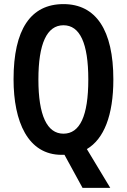

<svg xmlns="http://www.w3.org/2000/svg" viewBox="-20 -745 617 935"><path d="M532 -358C532 -599 447 -725 289 -725C129 -725 46 -601 46 -359C46 -152 116 9 280 9C284 9 291 9 294 9L382 170H517L403 -19C486 -68 532 -183 532 -358ZM167 -358C167 -532 208 -622 289 -622C369 -622 410 -535 410 -358C410 -180 369 -94 289 -94C209 -94 167 -183 167 -358Z"/></svg>

Font: Noto Sans Arabic UI XCn SmBd
Style: Regular
Weight: 600
Width: 2
Designer: Monotype Design Team, Nadine Chahine and Nizar Qandah
Foundry: Monotype Imaging Inc.
Version: Version 2.010